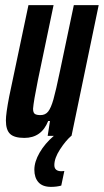

<svg xmlns="http://www.w3.org/2000/svg" viewBox="-20 -530 405 749"><path d="M365 -510 259 0H258Q236 19 214 53Q192 87 192 114Q192 138 220 138L231 137L219 194Q201 199 179 199Q146 199 130 181Q114 163 114 132Q114 101 134.5 65.5Q155 30 190 0H166L175 -58H168Q142 8 75 8Q36 8 19.5 -7.5Q3 -23 3 -60Q3 -87 16 -154L91 -510H189L128 -218Q111 -134 109 -106Q109 -91 115.5 -86Q122 -81 138 -81Q157 -81 168 -95Q179 -109 188.5 -142.5Q198 -176 214 -253L268 -510Z"/></svg>

Font: Saira Ultra Condensed
Style: Bold Italic
Weight: 700
Width: 1
Italic angle: -12°
Designer: Hector Gatti with collaboration of the Omnibus-Type team
Foundry: Omnibus-Type
Version: Version 1.001; ttfautohint (v1.8)